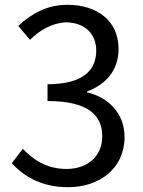

<svg xmlns="http://www.w3.org/2000/svg" viewBox="-20 -767 595 800"><path d="M264 13C394 13 499 -65 499 -196C499 -296 430 -362 343 -382V-386C421 -415 474 -474 474 -563C474 -681 384 -747 261 -747C176 -747 111 -710 56 -659L105 -601C146 -642 198 -672 257 -674C333 -672 381 -627 381 -556C381 -477 329 -416 178 -416V-346C347 -346 406 -287 406 -199C406 -115 344 -63 257 -63C174 -63 118 -102 75 -147L29 -87C77 -35 149 13 264 13Z"/></svg>

Font: Source Han Sans KR Regular
Style: Regular
Weight: 400
Designer: Ryoko NISHIZUKA (kana & ideographs); Paul D. Hunt (Latin, Greek & Cyrillic); Wenlong ZHANG (bopomofo); Sandoll Communica
Foundry: Adobe Systems Incorporated
Version: Version 1.004;PS 1.004;hotconv 1.0.82;makeotf.lib2.5.63406